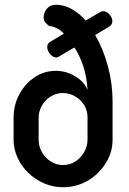

<svg xmlns="http://www.w3.org/2000/svg" viewBox="-20 -777 541 805"><path d="M244 8Q203 8 165.5 -8Q128 -24 99 -52Q70 -80 53.5 -116Q37 -152 37 -191V-283Q37 -337 61 -381.5Q85 -426 125 -453Q165 -480 214 -480Q244 -480 270.5 -469.5Q297 -459 317.5 -441Q338 -423 347 -400Q344 -455 329 -500Q314 -545 292 -578L227 -540Q223 -536 216 -536Q202 -536 190 -550.5Q178 -565 178 -580Q178 -595 191 -602L248 -636Q234 -651 217.5 -659Q201 -667 186 -668Q178 -674 170.5 -682.5Q163 -691 163 -705Q163 -715 168 -727Q173 -739 184.5 -748Q196 -757 217 -757Q247 -757 279 -740Q311 -723 339 -691L401 -727Q407 -730 413 -730Q427 -730 439 -716.5Q451 -703 451 -688Q451 -673 437 -665L379 -630Q413 -572 432.5 -499Q452 -426 452 -352V-191Q452 -139 423.5 -93Q395 -47 348 -19.5Q301 8 244 8ZM244 -85Q273 -85 296 -100Q319 -115 333 -139.5Q347 -164 347 -191V-285Q347 -314 332.5 -337Q318 -360 294 -373.5Q270 -387 243 -387Q215 -387 191.5 -372Q168 -357 155 -333Q142 -309 142 -283V-191Q142 -164 155.5 -139.5Q169 -115 193 -100Q217 -85 244 -85Z"/></svg>

Font: Dosis SemiBold
Style: Regular
Weight: 600
Designer: EdgarTolentino, PabloImpallari, IginoMarini
Foundry: EdgarTolentino, PabloImpallari, IginoMarini
Version: Version 3.001; ttfautohint (v1.8.2)